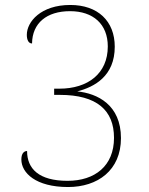

<svg xmlns="http://www.w3.org/2000/svg" viewBox="-20 -744 599 773"><path d="M254 9C373 9 467 -58 467 -188C467 -322 372 -368 291 -376C361 -394 442 -438 442 -556C442 -659 374 -724 263 -724C144 -724 88 -656 88 -604C88 -583 95 -569 109 -569C110 -651 168 -699 262 -699C355 -699 414 -647 414 -557C414 -448 334 -387 219 -387H198V-362H221C370 -362 439 -300 439 -189C439 -76 362 -16 252 -16C136 -16 89 -65 89 -136C78 -136 66 -128 66 -102C66 -48 124 9 254 9Z"/></svg>

Font: Noto Serif Gurmukhi Thin
Style: Regular
Weight: 100
Designer: Vaibhav Singh and the Monotype Design Team
Foundry: Monotype Imaging Inc.
Version: Version 2.004